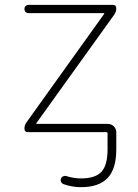

<svg xmlns="http://www.w3.org/2000/svg" viewBox="-20 -567 572 794"><path d="M130.9 -58.6Q127.9 -54.7 132.8 -54.7H425.8Q440.4 -54.7 450.7 -44.4Q460.9 -34.2 460.9 -19.5V50.8Q460.9 130.9 425.3 168.9Q389.6 207 314.5 207Q277.3 207 242.2 194.3Q235.4 191.4 232.4 185.1Q229.5 178.7 232.4 171.9Q234.4 165 241.2 162.1Q248 159.2 253.9 161.1Q286.1 170.9 314.5 170.9Q374 170.9 399.4 143.6Q424.8 116.2 424.8 50.8V-15.6Q424.8 -20.5 419.9 -20.5H95.7Q81.1 -20.5 81.1 -35.2Q81.1 -49.8 89.8 -61.5L410.2 -508.8Q413.1 -512.7 408.2 -512.7H97.7Q90.8 -512.7 85.9 -517.6Q81.1 -522.5 81.1 -529.8Q81.1 -537.1 85.9 -542Q90.8 -546.9 97.7 -546.9H446.3Q460.9 -546.9 460.9 -532.2Q460.9 -517.6 452.1 -505.9Z"/></svg>

Font: Gen Jyuu Gothic ExtraLight
Style: Regular
Weight: 100
Designer: [Source Han Sans]
Ryoko NISHIZUKA  (kana & ideographs); Paul D. Hunt (Latin, Greek & Cyrillic); Wenlong ZHANG  (bopomofo
Version: Version 1.002.20150607